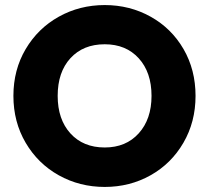

<svg xmlns="http://www.w3.org/2000/svg" viewBox="-20 -732 826 759"><path d="M33 -353Q33 -456 81.5 -538Q130 -620 212.5 -666Q295 -712 394 -712Q493 -712 575.5 -666Q658 -620 705.5 -538Q753 -456 753 -353Q753 -250 705 -167.5Q657 -85 575 -39Q493 7 394 7Q295 7 212.5 -39Q130 -85 81.5 -167.5Q33 -250 33 -353ZM579 -353Q579 -446 528.5 -501.5Q478 -557 394 -557Q309 -557 258.5 -502Q208 -447 208 -353Q208 -260 258.5 -204.5Q309 -149 394 -149Q478 -149 528.5 -205Q579 -261 579 -353Z"/></svg>

Font: Poppins A&M
Style: Bold-A&M
Weight: 700
Designer: Ninad Kale (Devanagari), Jonny Pinhorn (Latin)
Foundry: Indian Type Foundry
Version: 4.004